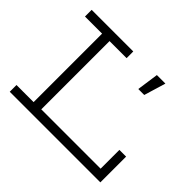

<svg xmlns="http://www.w3.org/2000/svg" viewBox="-145 -892 1112 1112"><g transform="rotate(45 411.0 -335.5)"><path d="M40 -670.9H380.9V-616.2H241.2V-57.1H727.1V-210.9H782.2V0H40V-55.2H180.2V-616.2H40ZM604 -537.6H555.2L574.2 -670.9H644Z"/></g></svg>

Font: Stint Ultra Expanded
Style: Regular
Weight: 400
Width: 7
Designer: Astigmatic (AOETI)
Foundry: Astigmatic (AOETI)
Version: Version 1.000